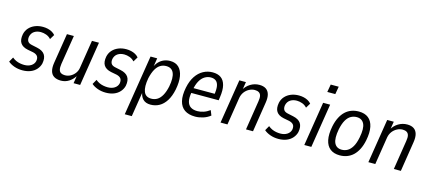

<svg xmlns="http://www.w3.org/2000/svg" viewBox="-62 -1290 4612 2061"><g transform="rotate(15 2244.0 -260.0)"><path d="M176 9Q127 9 85 -6Q43 -21 16 -45L46 -98Q66 -81 88 -71Q110 -61 134 -56.5Q158 -52 181 -52Q226 -52 257 -72Q288 -92 296 -126Q302 -161 287.5 -180.5Q273 -200 238 -208L175 -220Q117 -232 93.5 -268Q70 -304 82 -367Q91 -408 117.5 -437.5Q144 -467 183.5 -483Q223 -499 271 -499Q299 -499 325 -493Q351 -487 372.5 -475Q394 -463 409 -445L377 -392Q355 -417 324 -428Q293 -439 264 -439Q221 -439 191 -419Q161 -399 152 -359Q147 -327 159 -307Q171 -287 206 -280L267 -267Q329 -254 353.5 -217.5Q378 -181 366 -118Q357 -81 331 -51.5Q305 -22 265.5 -6.5Q226 9 176 9Z M604 9Q558 9 528 -9Q498 -27 487.5 -65Q477 -103 486 -158L539 -490H616L564 -166Q558 -126 564 -102Q570 -78 587.5 -68Q605 -58 631 -58Q664 -58 693 -73.5Q722 -89 742.5 -116.5Q763 -144 768 -180L817 -490H895L817 0H744L759 -94H765Q738 -47 696.5 -19Q655 9 604 9Z M1103 9Q1054 9 1012 -6Q970 -21 943 -45L973 -98Q993 -81 1015 -71Q1037 -61 1061 -56.5Q1085 -52 1108 -52Q1153 -52 1184 -72Q1215 -92 1223 -126Q1229 -161 1214.5 -180.5Q1200 -200 1165 -208L1102 -220Q1044 -232 1020.5 -268Q997 -304 1009 -367Q1018 -408 1044.5 -437.5Q1071 -467 1110.5 -483Q1150 -499 1198 -499Q1226 -499 1252 -493Q1278 -487 1299.5 -475Q1321 -463 1336 -445L1304 -392Q1282 -417 1251 -428Q1220 -439 1191 -439Q1148 -439 1118 -419Q1088 -399 1079 -359Q1074 -327 1086 -307Q1098 -287 1133 -280L1194 -267Q1256 -254 1280.5 -217.5Q1305 -181 1293 -118Q1284 -81 1258 -51.5Q1232 -22 1192.5 -6.5Q1153 9 1103 9Z M1361 180 1468 -490H1542L1524 -377H1518Q1534 -420 1559.5 -446.5Q1585 -473 1617 -486Q1649 -499 1686 -499Q1746 -499 1781.5 -464.5Q1817 -430 1827.5 -367Q1838 -304 1821 -218Q1805 -141 1773 -90.5Q1741 -40 1697 -15.5Q1653 9 1600 9Q1545 9 1515 -22Q1485 -53 1479 -108H1485L1439 180ZM1591 -55Q1629 -55 1658.5 -73.5Q1688 -92 1710 -131.5Q1732 -171 1745 -232Q1764 -331 1742.5 -383Q1721 -435 1658 -435Q1622 -435 1592.5 -417Q1563 -399 1541 -360Q1519 -321 1505 -259Q1487 -160 1508 -107.5Q1529 -55 1591 -55Z M2096 9Q2023 9 1978 -22Q1933 -53 1918 -114.5Q1903 -176 1921 -266Q1937 -344 1971.5 -395.5Q2006 -447 2054 -473Q2102 -499 2158 -499Q2215 -499 2250.5 -473.5Q2286 -448 2299.5 -395.5Q2313 -343 2301 -262L2296 -226H1976L1985 -282H2252L2234 -264Q2245 -330 2238.5 -368Q2232 -406 2210 -423.5Q2188 -441 2153 -441Q2117 -441 2085 -421.5Q2053 -402 2030.5 -361.5Q2008 -321 1997 -258L1993 -236Q1981 -172 1990.5 -132Q2000 -92 2029 -73Q2058 -54 2104 -54Q2136 -54 2171.5 -65.5Q2207 -77 2241 -102L2263 -47Q2226 -18 2181.5 -4.5Q2137 9 2096 9Z M2377 0 2455 -490H2528L2513 -396H2507Q2533 -444 2578.5 -471.5Q2624 -499 2677 -499Q2722 -499 2750 -480.5Q2778 -462 2788.5 -425Q2799 -388 2790 -332L2738 0H2660L2711 -324Q2718 -365 2712 -388.5Q2706 -412 2688 -422.5Q2670 -433 2643 -433Q2612 -433 2582 -417.5Q2552 -402 2531 -374.5Q2510 -347 2503 -310L2454 0Z M3021 9Q2972 9 2930 -6Q2888 -21 2861 -45L2891 -98Q2911 -81 2933 -71Q2955 -61 2979 -56.5Q3003 -52 3026 -52Q3071 -52 3102 -72Q3133 -92 3141 -126Q3147 -161 3132.5 -180.5Q3118 -200 3083 -208L3020 -220Q2962 -232 2938.5 -268Q2915 -304 2927 -367Q2936 -408 2962.5 -437.5Q2989 -467 3028.5 -483Q3068 -499 3116 -499Q3144 -499 3170 -493Q3196 -487 3217.5 -475Q3239 -463 3254 -445L3222 -392Q3200 -417 3169 -428Q3138 -439 3109 -439Q3066 -439 3036 -419Q3006 -399 2997 -359Q2992 -327 3004 -307Q3016 -287 3051 -280L3112 -267Q3174 -254 3198.5 -217.5Q3223 -181 3211 -118Q3202 -81 3176 -51.5Q3150 -22 3110.5 -6.5Q3071 9 3021 9Z M3399 -614 3414 -700H3503L3488 -614ZM3308 0 3386 -490H3464L3386 0Z M3703 9Q3637 9 3596 -23Q3555 -55 3542 -117.5Q3529 -180 3547 -271Q3559 -330 3581.5 -373.5Q3604 -417 3634 -444.5Q3664 -472 3701.5 -485.5Q3739 -499 3782 -499Q3848 -499 3888.5 -467Q3929 -435 3942 -372.5Q3955 -310 3937 -220Q3925 -161 3902.5 -117.5Q3880 -74 3850.5 -46.5Q3821 -19 3783.5 -5Q3746 9 3703 9ZM3708 -55Q3743 -55 3772.5 -72Q3802 -89 3825 -127.5Q3848 -166 3861 -232Q3882 -337 3858 -386Q3834 -435 3775 -435Q3741 -435 3711 -418.5Q3681 -402 3658.5 -363.5Q3636 -325 3622 -259Q3602 -153 3625.5 -104Q3649 -55 3708 -55Z M4020 0 4098 -490H4171L4156 -396H4150Q4176 -444 4221.5 -471.5Q4267 -499 4320 -499Q4365 -499 4393 -480.5Q4421 -462 4431.5 -425Q4442 -388 4433 -332L4381 0H4303L4354 -324Q4361 -365 4355 -388.5Q4349 -412 4331 -422.5Q4313 -433 4286 -433Q4255 -433 4225 -417.5Q4195 -402 4174 -374.5Q4153 -347 4146 -310L4097 0Z"/></g></svg>

Font: Nunito Sans 10pt Condensed
Style: Italic
Weight: 400
Width: 3
Italic angle: -9°
Designer: Vernon Adams
Foundry: Vernon Adams
Version: Version 3.101;gftools[0.9.27]